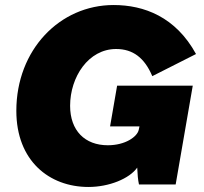

<svg xmlns="http://www.w3.org/2000/svg" viewBox="-20 -734 813 764"><path d="M332 10C414 10 495 -23 526 -67C527 -41 529 -18 533 0H679L747 -393H446L418 -231H535L532 -217C526 -190 479 -156 409 -156C318 -156 259 -214 259 -313C259 -428 332 -539 442 -539C509 -539 555 -504 586 -431L760 -519C679 -667 553 -714 432 -714C218 -714 45 -536 45 -293C45 -94 176 10 332 10Z"/></svg>

Font: Fixel Display 20240404 Black
Style: Italic
Weight: 900
Italic angle: -10°
Designer: AlfaBravo + MacPaw
Foundry: Kyrylo Tkachov, Marchela Mozhyna, Serhii Makarenko, Maria Weinstein, Zakhar Kryvoshyya
Version: Version 1.211;Glyphs 3.2 (3225)